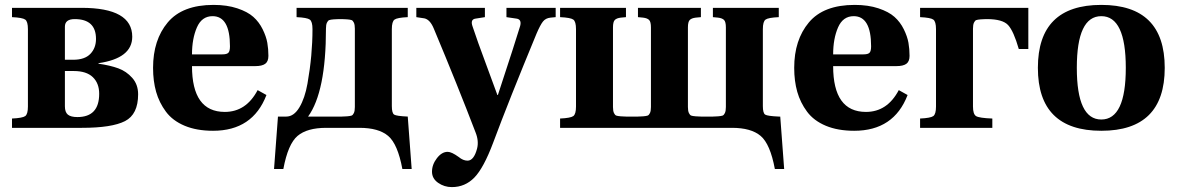

<svg xmlns="http://www.w3.org/2000/svg" viewBox="-20 -522 4809 784"><path d="M29 0V-38Q72 -40 83 -48Q94 -56 94 -87V-403Q94 -434 83 -442Q72 -450 29 -452V-490H313Q520 -490 520 -372Q520 -284 382 -264V-262Q430 -255 463 -243Q496 -231 520 -204Q544 -177 544 -137Q544 -55 490.5 -27.5Q437 0 314 0ZM245 -88Q245 -64 257 -54Q269 -44 296 -44Q385 -44 385 -139Q385 -182 359 -207Q333 -232 281 -232H245ZM245 -278H279Q326 -278 349 -302Q372 -326 372 -363Q372 -444 285 -444Q245 -444 245 -413Z M605 -245Q605 -359 665 -430.5Q725 -502 852 -502Q907 -502 949 -488Q991 -474 1014.5 -453Q1038 -432 1052.5 -402.5Q1067 -373 1071.5 -347.5Q1076 -322 1076 -294Q1076 -271 1063 -261.5Q1050 -252 1022 -252H764Q764 -65 898 -65Q985 -65 1032 -154L1068 -134Q1012 12 850 12Q783 12 734 -8.5Q685 -29 657.5 -66Q630 -103 617.5 -147Q605 -191 605 -245ZM764 -300H888Q906 -300 912.5 -306.5Q919 -313 919 -333Q919 -456 848 -456Q804 -456 784 -410Q764 -364 764 -300Z M1099 168 1115 -46Q1115 -46 1149 -46Q1180 -46 1202.5 -83.5Q1225 -121 1235.5 -180.5Q1246 -240 1251 -295Q1256 -350 1256 -403Q1256 -434 1245 -442Q1234 -450 1191 -452V-490H1645V-452Q1602 -450 1591 -442Q1580 -434 1580 -403V-89Q1580 -60 1589.5 -54Q1599 -48 1645 -46L1661 168H1623Q1604 66 1565 33Q1526 0 1448 0H1312Q1234 0 1195 33Q1156 66 1137 168ZM1238 -46H1376L1397 -47Q1410 -48 1415.5 -50Q1421 -52 1425 -60.5Q1429 -69 1429 -85V-405Q1429 -421 1425 -429.5Q1421 -438 1415.5 -440Q1410 -442 1397 -443L1376 -444H1364L1343 -443Q1330 -442 1324.5 -440Q1319 -438 1315 -429.5Q1311 -421 1311 -405Q1311 -147 1238 -46Z M1680 -452V-490H1960V-452L1922 -446Q1899 -443 1910 -413Q1928 -358 1966.5 -255Q2005 -152 2011 -134H2013Q2087 -359 2104 -416Q2111 -443 2089 -446L2048 -452V-490H2249V-452L2228 -450Q2208 -448 2197 -434Q2186 -420 2171 -385Q2058 -112 1994 60Q1955 164 1917 203Q1879 242 1825 242Q1794 242 1769 224.5Q1744 207 1744 179Q1744 150 1764 124Q1784 98 1808 98Q1824 98 1853 119Q1871 134 1889 134Q1915 134 1928 85Q1936 54 1922 19Q1849 -172 1751 -406Q1736 -442 1713 -447Z M2267 0V-38Q2310 -40 2321 -48Q2332 -56 2332 -87V-403Q2332 -434 2321 -442Q2310 -450 2267 -452V-490H2536V-452L2515 -450Q2498 -448 2490.5 -440.5Q2483 -433 2483 -410V-85Q2483 -69 2487 -60.5Q2491 -52 2496.5 -50Q2502 -48 2515 -47L2536 -46H2585L2606 -47Q2619 -48 2624.5 -50Q2630 -52 2634 -60.5Q2638 -69 2638 -85V-410Q2638 -433 2630.5 -440.5Q2623 -448 2606 -450L2585 -452V-490H2842V-452L2821 -450Q2804 -448 2796.5 -440.5Q2789 -433 2789 -410V-85Q2789 -69 2793 -60.5Q2797 -52 2802.5 -50Q2808 -48 2821 -47L2842 -46H2891L2912 -47Q2925 -48 2930.5 -50Q2936 -52 2940 -60.5Q2944 -69 2944 -85V-410Q2944 -433 2936.5 -440.5Q2929 -448 2912 -450L2891 -452V-490H3160V-452Q3117 -450 3106 -442Q3095 -434 3095 -403V-89Q3095 -60 3104.5 -54Q3114 -48 3160 -46H3166L3182 168H3144Q3125 66 3086 33Q3047 0 2969 0Z M3223 -245Q3223 -359 3283 -430.5Q3343 -502 3470 -502Q3525 -502 3567 -488Q3609 -474 3632.5 -453Q3656 -432 3670.5 -402.5Q3685 -373 3689.5 -347.5Q3694 -322 3694 -294Q3694 -271 3681 -261.5Q3668 -252 3640 -252H3382Q3382 -65 3516 -65Q3603 -65 3650 -154L3686 -134Q3630 12 3468 12Q3401 12 3352 -8.5Q3303 -29 3275.5 -66Q3248 -103 3235.5 -147Q3223 -191 3223 -245ZM3382 -300H3506Q3524 -300 3530.5 -306.5Q3537 -313 3537 -333Q3537 -456 3466 -456Q3422 -456 3402 -410Q3382 -364 3382 -300Z M3737 0V-38Q3780 -40 3791 -48Q3802 -56 3802 -87V-403Q3802 -434 3791 -442Q3780 -450 3737 -452V-490H4179V-322H4140Q4119 -395 4096.5 -419.5Q4074 -444 4010 -444H4006L3985 -443Q3972 -442 3966.5 -440Q3961 -438 3957 -429.5Q3953 -421 3953 -405V-87Q3953 -56 3965.5 -48Q3978 -40 4032 -38V0Z M4477 12Q4218 12 4218 -245Q4218 -502 4477 -502Q4736 -502 4736 -245Q4736 12 4477 12ZM4477 -456Q4377 -456 4377 -245Q4377 -34 4477 -34Q4577 -34 4577 -245Q4577 -456 4477 -456Z"/></svg>

Font: Heuristica
Style: Bold
Weight: 700
Version: Version 1.0.2